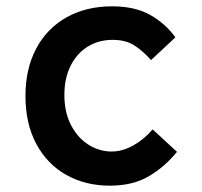

<svg xmlns="http://www.w3.org/2000/svg" viewBox="-20 -578 640 607"><path d="M60.5 -275Q60.5 -360 94.2 -424Q128 -488 190 -523Q252 -558 334.5 -558Q406.5 -558 454.5 -531Q502.5 -504 534.5 -460L457.5 -388Q429.5 -419.5 402.5 -435.8Q375.5 -452 336.5 -452Q292 -452 257.2 -430.5Q222.5 -409 203 -369.5Q183.5 -330 183.5 -278Q183.5 -222.5 204.8 -182Q226 -141.5 260.2 -120.2Q294.5 -99 332.5 -99Q368 -99 402.8 -119Q437.5 -139 462.5 -169L539.5 -98Q501 -50.5 450.5 -20.8Q400 9 327.5 9Q250.5 9 190 -24.8Q129.5 -58.5 95 -122.5Q60.5 -186.5 60.5 -275Z"/></svg>

Font: JuliaMono Latin
Style: Bold
Weight: 700
Monospace: yes
Designer: cormullion
Foundry: corm
Version: Version 0.038; ttfautohint (v1.8)